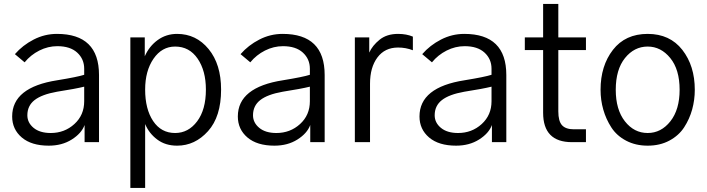

<svg xmlns="http://www.w3.org/2000/svg" viewBox="-20 -713 3548 963"><path d="M117.2 -134.8Q117.2 -97.7 148.4 -71.8Q179.7 -45.9 234.4 -45.9Q303.7 -45.9 353 -90.8Q402.3 -135.7 402.3 -205.1V-278.3Q359.4 -267.6 265.6 -252.9Q189.5 -239.3 153.3 -210.9Q117.2 -182.6 117.2 -134.8ZM41 -128.9Q41 -275.4 267.6 -310.5Q369.1 -327.1 402.3 -337.9V-368.2Q402.3 -417 367.2 -449.2Q332 -481.4 267.6 -481.4Q220.7 -481.4 177.2 -459.5Q133.8 -437.5 103.5 -400.4L54.7 -441.4Q93.8 -486.3 148.9 -514.6Q204.1 -543 265.6 -543Q476.6 -543 476.6 -336.9V0H404.3V-85.9Q388.7 -43.9 339.8 -13.2Q291 17.6 224.6 17.6Q137.7 17.6 89.4 -23.4Q41 -64.5 41 -128.9Z M708 -263.7Q708 -166 748 -106Q788.1 -45.9 858.4 -45.9Q924.8 -45.9 968.8 -104.5Q1012.7 -163.1 1012.7 -263.7Q1012.7 -358.4 971.2 -418.9Q929.7 -479.5 858.4 -479.5Q792 -479.5 750 -418.5Q708 -357.4 708 -263.7ZM633.8 229.5V-525.4H706.1V-430.7Q728.5 -481.4 771 -512.2Q813.5 -543 868.2 -543Q963.9 -543 1026.4 -466.8Q1088.9 -390.6 1088.9 -263.7Q1088.9 -127.9 1023.4 -55.2Q958 17.6 868.2 17.6Q809.6 17.6 768.6 -13.2Q727.5 -43.9 708 -90.8V229.5Z M1249 -134.8Q1249 -97.7 1280.3 -71.8Q1311.5 -45.9 1366.2 -45.9Q1435.5 -45.9 1484.9 -90.8Q1534.2 -135.7 1534.2 -205.1V-278.3Q1491.2 -267.6 1397.5 -252.9Q1321.3 -239.3 1285.2 -210.9Q1249 -182.6 1249 -134.8ZM1172.9 -128.9Q1172.9 -275.4 1399.4 -310.5Q1501 -327.1 1534.2 -337.9V-368.2Q1534.2 -417 1499 -449.2Q1463.9 -481.4 1399.4 -481.4Q1352.5 -481.4 1309.1 -459.5Q1265.6 -437.5 1235.4 -400.4L1186.5 -441.4Q1225.6 -486.3 1280.8 -514.6Q1335.9 -543 1397.5 -543Q1608.4 -543 1608.4 -336.9V0H1536.1V-85.9Q1520.5 -43.9 1471.7 -13.2Q1422.9 17.6 1356.4 17.6Q1269.5 17.6 1221.2 -23.4Q1172.9 -64.5 1172.9 -128.9Z M1759.8 0V-525.4H1832V-449.2Q1847.7 -484.4 1883.8 -513.7Q1919.9 -543 1976.6 -543Q2018.6 -543 2050.8 -529.3V-460.9Q2015.6 -474.6 1976.6 -474.6Q1910.2 -474.6 1873 -424.8Q1835.9 -375 1835.9 -293V0Z M2160.2 -134.8Q2160.2 -97.7 2191.4 -71.8Q2222.7 -45.9 2277.3 -45.9Q2346.7 -45.9 2396 -90.8Q2445.3 -135.7 2445.3 -205.1V-278.3Q2402.3 -267.6 2308.6 -252.9Q2232.4 -239.3 2196.3 -210.9Q2160.2 -182.6 2160.2 -134.8ZM2084 -128.9Q2084 -275.4 2310.5 -310.5Q2412.1 -327.1 2445.3 -337.9V-368.2Q2445.3 -417 2410.2 -449.2Q2375 -481.4 2310.5 -481.4Q2263.7 -481.4 2220.2 -459.5Q2176.8 -437.5 2146.5 -400.4L2097.7 -441.4Q2136.7 -486.3 2191.9 -514.6Q2247.1 -543 2308.6 -543Q2519.5 -543 2519.5 -336.9V0H2447.3V-85.9Q2431.6 -43.9 2382.8 -13.2Q2334 17.6 2267.6 17.6Q2180.7 17.6 2132.3 -23.4Q2084 -64.5 2084 -128.9Z M2612.3 -461.9V-525.4H2704.1V-693.4H2780.3V-525.4H2918.9V-461.9H2780.3V-154.3Q2780.3 -105.5 2798.8 -85Q2817.4 -64.5 2858.4 -64.5H2918.9V0H2848.6Q2704.1 0 2704.1 -147.5V-461.9Z M3068.4 -262.7Q3068.4 -163.1 3114.3 -104.5Q3160.2 -45.9 3228.5 -45.9Q3295.9 -45.9 3342.3 -104.5Q3388.7 -163.1 3388.7 -262.7Q3388.7 -364.3 3341.8 -421.9Q3294.9 -479.5 3228.5 -479.5Q3161.1 -479.5 3114.7 -421.9Q3068.4 -364.3 3068.4 -262.7ZM2992.2 -262.7Q2992.2 -382.8 3054.2 -462.9Q3116.2 -543 3228.5 -543Q3339.8 -543 3402.3 -462.9Q3464.8 -382.8 3464.8 -262.7Q3464.8 -211.9 3451.7 -164.1Q3438.5 -116.2 3411.6 -74.7Q3384.8 -33.2 3337.4 -7.8Q3290 17.6 3228.5 17.6Q3168 17.6 3120.6 -7.3Q3073.2 -32.2 3046.4 -73.7Q3019.5 -115.2 3005.9 -163.1Q2992.2 -210.9 2992.2 -262.7Z"/></svg>

Font: Gothic A1
Style: Regular
Weight: 400
Designer: HanYang I&C Co.,Ltd.
Foundry: HanYang I&C Co.,Ltd.
Version: Version 2.50